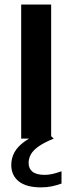

<svg xmlns="http://www.w3.org/2000/svg" viewBox="-20 -615 321 852"><path d="M74 0V-595H207V0ZM162.5 216.5Q96.5 216.5 63.2 189.8Q30 163 30 117Q30 87 44.2 60.8Q58.5 34.5 91.8 11Q125 -12.5 182 -33L218.5 0Q174.5 18 150.2 35.5Q126 53 116.5 71Q107 89 107 108Q107 133.5 124.5 147.2Q142 161 179 161Q195 161 212.8 157Q230.5 153 253 145V199.5Q232.5 207 210.2 211.8Q188 216.5 162.5 216.5Z"/></svg>

Font: Encode Sans SC Condensed Thin SemiBold
Style: Regular
Weight: 600
Version: Version 3.002